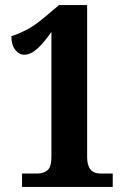

<svg xmlns="http://www.w3.org/2000/svg" viewBox="-20 -738 501 758"><path d="M67 0V-53H130Q152 -53 167.5 -66Q183 -79 183 -118V-612Q153 -569 127 -545.5Q101 -522 76 -522Q55 -522 40 -541.5Q25 -561 25 -595Q50 -603 81.5 -618.5Q113 -634 155 -669L213 -718H324V-118Q324 -53 376 -53H425V0Z"/></svg>

Font: Noto Serif Ethiopic ExtraCondensed ExtraBold
Style: Regular
Weight: 800
Width: 2
Designer: Monotype Design Team
Foundry: Monotype Imaging Inc.
Version: Version 2.102; ttfautohint (v1.8.4.7-5d5b)